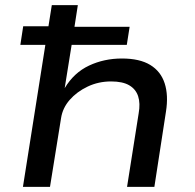

<svg xmlns="http://www.w3.org/2000/svg" viewBox="-20 -725 755 745"><path d="M69 0 156 -551H59L70 -623H168L181 -705H282L269 -621H483L472 -551H258L231 -383Q267 -443 325.5 -470.5Q384 -498 453 -498Q522 -498 563 -473Q604 -448 619 -401.5Q634 -355 624 -292L579 0H473L518 -285Q525 -324 516 -351.5Q507 -379 481.5 -394Q456 -409 411 -409Q362 -409 320 -389Q278 -369 250.5 -337.5Q223 -306 217 -267L174 0Z"/></svg>

Font: Nunito Sans 7pt SemiExpanded Medium
Style: Italic
Weight: 500
Width: 6
Italic angle: -9°
Designer: Vernon Adams
Foundry: Vernon Adams
Version: Version 3.101;gftools[0.9.27]